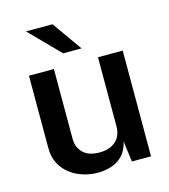

<svg xmlns="http://www.w3.org/2000/svg" viewBox="-109 -810 800 907"><g transform="rotate(-15 290.5 -356.5)"><path d="M259 10Q221 10 185.8 -1.2Q150.5 -12.5 122.5 -34.2Q94.5 -56 78 -88Q61.5 -120 61.5 -162.5V-517H183.5V-176.5Q183.5 -134.5 210.2 -107.5Q237 -80.5 291 -80.5Q340 -80.5 369.5 -106.2Q399 -132 399 -180.5V-517H520V0H426.5L413 -101Q403.5 -58.5 379.8 -34.2Q356 -10 324.2 0Q292.5 10 259 10ZM232 -723H102L245 -577.5H335Z"/></g></svg>

Font: Public Sans SemiBold
Style: Regular
Weight: 600
Designer: The Public Sans Project Authors: Dan O. Williams and USWDS (Libre Franklin designed by Pablo Impallari and Rodrigo Fuenz
Version: Version 1.007